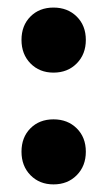

<svg xmlns="http://www.w3.org/2000/svg" viewBox="-20 -482 285 510"><path d="M122.1 -289.1Q85 -289.1 61 -313.5Q37.1 -337.9 37.1 -376Q37.1 -414.1 60.8 -438Q84.5 -461.9 122.1 -461.9Q159.7 -461.9 183.8 -438Q208 -414.1 208 -376Q208 -337.9 183.8 -313.5Q159.7 -289.1 122.1 -289.1ZM122.1 7.8Q85 7.8 61 -16.6Q37.1 -41 37.1 -79.1Q37.1 -117.2 60.8 -141.1Q84.5 -165 122.1 -165Q159.7 -165 183.8 -141.1Q208 -117.2 208 -79.1Q208 -41 183.8 -16.6Q159.7 7.8 122.1 7.8Z"/></svg>

Font: Montserrat-Arabic
Style: Bold
Weight: 700
Designer: Mohamed Gaber
Foundry: Kief Type Foundry
Version: Version 5.008;PS 005.008;hotconv 1.0.88;makeotf.lib2.5.64775